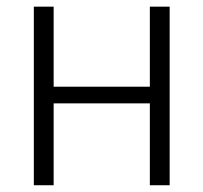

<svg xmlns="http://www.w3.org/2000/svg" viewBox="-20 -548 602 568"><path d="M481.9 0H423.3V-242.2H138.7V0H80.1V-528.3H138.7V-291.5H423.3V-528.3H481.9Z"/></svg>

Font: Roboto Light
Style: Regular
Weight: 300
Designer: Google
Version: Version 2.134; 2016; ttfautohint (v1.6)